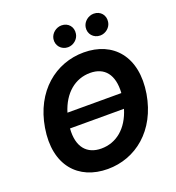

<svg xmlns="http://www.w3.org/2000/svg" viewBox="-166 -1077 1113 1217"><g transform="rotate(-20 391.0 -468.0)"><path d="M745 -353.7C784.8 -595.9 657 -737.2 459.9 -737.2C270.2 -737.2 105.1 -605.1 66.8 -371.8C26.6 -130.3 154.8 9.9 353 9.9C541.5 9.9 705.6 -120.4 745 -353.7ZM214.5 -313.9H578.5C541.9 -192.8 459.9 -126.1 358.7 -126.1C262.1 -126.1 204.9 -190 214.5 -313.9ZM233.3 -413.4C270.2 -533.7 352.6 -601.2 453.8 -601.2C550.8 -601.2 605.1 -536.2 596.9 -413.4ZM309.7 -883.2C302.6 -839.5 334.5 -801.8 379.6 -801.8C416.5 -801.8 449.9 -830.3 454.9 -865.1C462.4 -909.8 432.2 -946.4 386.4 -946.4C349.8 -946.4 315.7 -919 309.7 -883.2ZM527 -883.2C519.5 -838.8 551.8 -801.8 596.9 -801.8C633.9 -801.8 667.3 -830.3 672.2 -865.1C679.7 -909.8 649.5 -946.4 603.7 -946.4C567.1 -946.4 533 -919 527 -883.2Z"/></g></svg>

Font: Margiela Sans
Style: Bold Italic
Weight: 700
Italic angle: -9.39999°
Designer: Stefan Endress, Andreas Faust
Version: Version 1.100;FEAKit 1.0